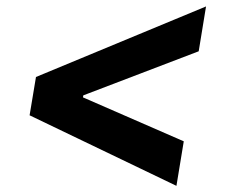

<svg xmlns="http://www.w3.org/2000/svg" viewBox="-20 -592 714 602"><path d="M72.8 -230.5 92.8 -350.6 626 -571.8 603 -431.2 237.3 -291.5 242.2 -299.3 239.3 -281.7 235.8 -288.6 556.2 -148.9 533.2 -9.3Z"/></svg>

Font: Inter 18pt
Style: Bold Italic
Weight: 700
Italic angle: -9.3988°
Designer: Rasmus Andersson
Foundry: rsms
Version: Version 4.001;git-66647c0bb